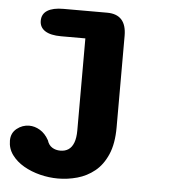

<svg xmlns="http://www.w3.org/2000/svg" viewBox="-52 -523 722 810"><g transform="rotate(5 309.5 -118.5)"><path d="M93 -418Q93 -446.5 116.2 -461.2Q139.5 -476 184 -476H369Q451 -476 451 -385.5V2.5Q451 71.5 431 117.5Q411 163.5 378 190Q345 216.5 304.5 227.8Q264 239 223 239Q185 239 147 229.5Q109 220 77.5 201.8Q46 183.5 26.8 157.2Q7.5 131 7.5 97Q7.5 65 31 46.2Q54.5 27.5 83.5 27.5Q107 27.5 129.2 40.8Q151.5 54 167 82Q173 102 188 111.5Q203 121 223 121Q243 121 257.2 111.5Q271.5 102 279.2 81.8Q287 61.5 287 29.5V-360H184Q139.5 -360 116.2 -375Q93 -390 93 -418Z"/></g></svg>

Font: Sono ExtraLight Monospace
Style: Bold
Weight: 700
Version: Version 2.112